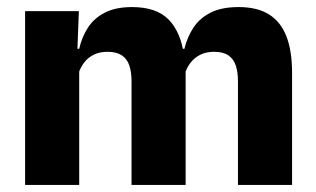

<svg xmlns="http://www.w3.org/2000/svg" viewBox="-20 -523 893 543"><path d="M653 0V-293Q653 -319 646.8 -337.8Q640.5 -356.5 625.8 -366.5Q611 -376.5 585 -376.5Q563 -376.5 546.5 -368.2Q530 -360 519 -345.8Q508 -331.5 502.5 -313.5L488 -385H501.5Q509.5 -418 527 -444.8Q544.5 -471.5 575.5 -487.2Q606.5 -503 655 -503Q707.5 -503 740.8 -482.2Q774 -461.5 790 -420.2Q806 -379 806 -317.5V0ZM51 0V-491.5H203L198 -359L204 -354V0ZM352 0V-293Q352 -319 345.8 -337.8Q339.5 -356.5 324.5 -366.5Q309.5 -376.5 284 -376.5Q261.5 -376.5 245 -368.2Q228.5 -360 217.8 -345.8Q207 -331.5 201.5 -313.5L178 -385H204Q211.5 -418.5 228.8 -445Q246 -471.5 276.5 -487.2Q307 -503 353.5 -503Q422 -503 456.8 -467.8Q491.5 -432.5 500.5 -365.5Q502 -355.5 503.5 -341Q505 -326.5 505 -315V0Z"/></svg>

Font: Anek Odia
Style: Bold
Weight: 700
Designer: Yesha Goshar & Mahesh Sahu (Odia), Yesha Goshar (Latin)
Foundry: Ek Type
Version: Version 1.003